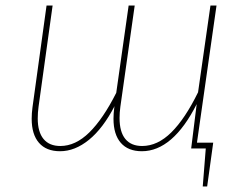

<svg xmlns="http://www.w3.org/2000/svg" viewBox="-20 -539 887 697"><path d="M695 -21H754L732 138H716L727 0H674L694 -161Q651 -76 601 -33Q551 10 495 10Q445 10 418.5 -20.5Q392 -51 392 -108Q392 -128 395 -150L396 -154Q354 -73 303 -31.5Q252 10 198 10Q148 10 121.5 -20.5Q95 -51 95 -108Q95 -128 98 -150L149 -519H171L120 -152Q117 -130 117 -109Q117 -60 138 -34.5Q159 -9 199 -9Q254 -9 304 -58Q354 -107 402 -202L447 -519H469L417 -152Q414 -130 414 -111Q414 -60 435 -34.5Q456 -9 496 -9Q552 -9 602 -58.5Q652 -108 699 -204L744 -519H766Z"/></svg>

Font: Fira Sans Thin
Style: Italic
Weight: 250
Italic angle: -8°
Designer: Carrois Corporate & Edenspiekermann AG
Foundry: Carrois Corporate GbR & Edenspiekermann AG
Version: Version 4.203